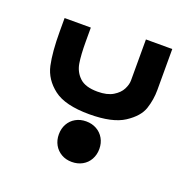

<svg xmlns="http://www.w3.org/2000/svg" viewBox="-110 -494 821 822"><g transform="rotate(20 300.0 -83.0)"><path d="M60.5 -291V-351H180V-289.5Q180 -226.5 186.2 -189.2Q192.5 -152 218.8 -127.5Q245 -103 300.5 -103Q344 -103 370.5 -119Q397 -135 408 -156.8Q419 -178.5 419 -197V-384H539V-197Q539 -153.5 525.2 -111.5Q511.5 -69.5 458.5 -34.8Q405.5 0 300 0Q190 0 138 -39.8Q86 -79.5 73.2 -138Q60.5 -196.5 60.5 -291ZM207.5 125Q207.5 98.5 219.2 77.5Q231 56.5 251.8 44.8Q272.5 33 299.5 33Q326 33 347 44.8Q368 56.5 380 77.5Q392 98.5 392 125Q392 151.5 380.2 172.8Q368.5 194 347.2 205.8Q326 217.5 299.5 217.5Q272.5 217.5 251.8 205.5Q231 193.5 219.2 172.5Q207.5 151.5 207.5 125Z"/></g></svg>

Font: JuliaMono Black
Style: Italic
Weight: 900
Italic angle: -9°
Monospace: yes
Designer: cormullion
Foundry: corm
Version: Version 0.057; ttfautohint (v1.8.4)